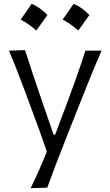

<svg xmlns="http://www.w3.org/2000/svg" viewBox="-20 -782 578 1005"><path d="M140.3 203.1 227.3 200.2Q247.7 144.2 274 74.9Q300.3 5.6 339.7 -93.5L397.4 -238.9Q423.5 -303.9 442 -350.3Q460.5 -396.7 476.8 -435.7Q493.2 -474.6 511.9 -516.8H427.1Q405.5 -449.7 382.2 -383.5Q358.9 -317.2 333.4 -249.3L268.6 -76.8H260.7L201.1 -249Q177.4 -318.5 155.2 -384.6Q133.1 -450.6 111 -519.7L26.9 -516.8Q50.9 -461.3 73.1 -403.1Q95.4 -345 116.4 -289L150.8 -195.3Q169.5 -145.7 188.8 -92.7Q208 -39.7 225.4 11.9Q206 59.7 184.8 107.6Q163.6 155.5 140.3 203.1ZM365.3 -762.2Q350.7 -740.7 336.7 -720.5Q322.8 -700.3 307.9 -679.6Q329.6 -668 350.4 -653.5Q371.2 -639 389.4 -622.1Q404.7 -642.9 419.2 -663.2Q433.7 -683.6 447.9 -703.6Q425 -726.2 404.6 -740.5Q384.2 -754.8 365.3 -762.2ZM145.7 -762.2Q131.1 -740.7 117.1 -720.5Q103.1 -700.3 88.2 -679.6Q109.9 -668 130.7 -653.5Q151.5 -639 169.7 -622.1Q185.1 -642.9 199.6 -663.2Q214.1 -683.6 228.3 -703.6Q205.4 -726.2 184.9 -740.5Q164.5 -754.8 145.7 -762.2Z"/></svg>

Font: Pinar-VF-FD
Style: Regular
Weight: 300
Designer: Amin Abedi
Version: Version 3.0